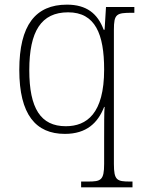

<svg xmlns="http://www.w3.org/2000/svg" viewBox="-20 -566 621 826"><path d="M329 240H550V215H540C483 215 470 210 470 139V-438C470 -506 481 -511 548 -511H558V-536H436L430 -438H426C400 -508 352 -546 268 -546C133 -546 63 -458 63 -265C63 -73 134 10 259 10C352 10 401 -37 428 -106H430C428 -85 428 -26 428 33V139C428 210 414 215 358 215H329ZM263 -23C155 -23 106 -100 106 -264C106 -431 157 -513 273 -513C390 -513 428 -419 428 -267C428 -77 353 -23 263 -23Z"/></svg>

Font: Noto Serif Telugu ExtraLight
Style: Regular
Weight: 200
Designer: Jelle Bosma - Monotype Design Team
Foundry: Monotype Imaging Inc.
Version: Version 2.005